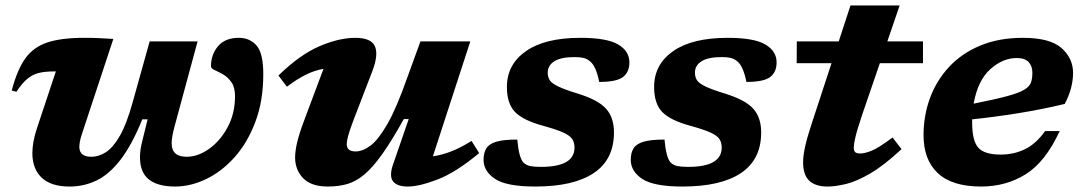

<svg xmlns="http://www.w3.org/2000/svg" viewBox="-20 -670 3961 703"><path d="M528 -518.5H703.5L618 -203Q608.5 -166.5 608.5 -145.5Q608.5 -96 663 -96Q704.5 -96 745.2 -124.8Q786 -153.5 813.2 -203.8Q840.5 -254 840.5 -318Q840.5 -350.5 827.2 -369.2Q814 -388 796.5 -397.8Q779 -407.5 765.8 -413.5Q752.5 -419.5 752.5 -427Q752.5 -470.5 778.5 -501Q804.5 -531.5 854 -531.5Q895 -531.5 919.5 -503.2Q944 -475 944 -398.5Q944 -300.5 915 -223.8Q886 -147 838.8 -94.2Q791.5 -41.5 734.5 -14.2Q677.5 13 621 13Q558 13 525.2 -12.8Q492.5 -38.5 492.5 -95Q492.5 -122 501.5 -156L520.5 -233H501Q463 -139.5 421.8 -85.8Q380.5 -32 334.2 -9.5Q288 13 235 13Q166.5 13 132.5 -19.5Q98.5 -52 98.5 -109.5Q98.5 -149.5 115 -199.5L184.5 -408.5H178Q145.5 -408.5 122.5 -403Q99.5 -397.5 80.2 -381.5Q61 -365.5 40 -334L23 -338.5Q42.5 -413.5 72.2 -455.5Q102 -497.5 153.2 -514.5Q204.5 -531.5 287.5 -531.5Q318.5 -531.5 340.2 -530.5Q362 -529.5 395 -527.5L279 -176.5Q270.5 -150 270.5 -132Q270.5 -96 315 -96Q341.5 -96 367.8 -112.8Q394 -129.5 419 -173Q444 -216.5 466 -296.5Z M1420 -70.5 1476.5 -234H1458.5Q1414.5 -155 1379.8 -106Q1345 -57 1314.2 -31.2Q1283.5 -5.5 1251.5 3.8Q1219.5 13 1180 13Q1119.5 13 1090 -17.5Q1060.5 -48 1060.5 -94Q1060.5 -116 1068 -148.8Q1075.5 -181.5 1097 -238L1164.5 -418Q1129 -411.5 1097.2 -395.2Q1065.5 -379 1030.5 -352.5L999.5 -393.5Q1078 -470 1149.8 -500.8Q1221.5 -531.5 1281 -531.5Q1338.5 -531.5 1352.5 -501Q1366.5 -470.5 1343.5 -410L1272.5 -225.5Q1259.5 -190.5 1254.5 -171.8Q1249.5 -153 1249.5 -142.5Q1249.5 -115.5 1282 -115.5Q1308 -115.5 1336.8 -137Q1365.5 -158.5 1398.8 -216.5Q1432 -274.5 1470.5 -384L1519.5 -518.5H1702L1565 -97.5Q1598.5 -102.5 1632.5 -115.8Q1666.5 -129 1706.5 -154L1734.5 -109.5Q1650 -39 1582.5 -13Q1515 13 1473 13Q1434 13 1419 -6.2Q1404 -25.5 1420 -70.5Z M1874 -159Q1880 -92 1896.5 -75Q1906.5 -65 1921.2 -62Q1936 -59 1960.5 -59Q2083.5 -59 2083.5 -129.5Q2083.5 -148 2075.2 -160.8Q2067 -173.5 2042.2 -184.8Q2017.5 -196 1968.5 -209.5Q1895 -229.5 1865.5 -260.2Q1836 -291 1836 -351.5Q1836 -434 1905.8 -482.8Q1975.5 -531.5 2105.5 -531.5Q2202 -531.5 2243.2 -507.2Q2284.5 -483 2284.5 -441.5Q2284.5 -406 2261 -388Q2237.5 -370 2174 -370Q2162.5 -427.5 2141 -445Q2130 -454.5 2116.8 -457.8Q2103.5 -461 2084.5 -461Q2034 -461 2009.8 -445.8Q1985.5 -430.5 1985.5 -404Q1985.5 -388 1992.8 -376.5Q2000 -365 2023.8 -353.5Q2047.5 -342 2096.5 -327Q2170.5 -304 2199.2 -271.8Q2228 -239.5 2228 -185Q2228 -86 2154.2 -36.5Q2080.5 13 1940 13Q1834.5 13 1792.5 -15Q1750.5 -43 1750.5 -85Q1750.5 -110 1760.5 -126.5Q1770.5 -143 1797 -151Q1823.5 -159 1874 -159Z M2413 -159Q2419 -92 2435.5 -75Q2445.5 -65 2460.2 -62Q2475 -59 2499.5 -59Q2622.5 -59 2622.5 -129.5Q2622.5 -148 2614.2 -160.8Q2606 -173.5 2581.2 -184.8Q2556.5 -196 2507.5 -209.5Q2434 -229.5 2404.5 -260.2Q2375 -291 2375 -351.5Q2375 -434 2444.8 -482.8Q2514.5 -531.5 2644.5 -531.5Q2741 -531.5 2782.2 -507.2Q2823.5 -483 2823.5 -441.5Q2823.5 -406 2800 -388Q2776.5 -370 2713 -370Q2701.5 -427.5 2680 -445Q2669 -454.5 2655.8 -457.8Q2642.5 -461 2623.5 -461Q2573 -461 2548.8 -445.8Q2524.5 -430.5 2524.5 -404Q2524.5 -388 2531.8 -376.5Q2539 -365 2562.8 -353.5Q2586.5 -342 2635.5 -327Q2709.5 -304 2738.2 -271.8Q2767 -239.5 2767 -185Q2767 -86 2693.2 -36.5Q2619.5 13 2479 13Q2373.5 13 2331.5 -15Q2289.5 -43 2289.5 -85Q2289.5 -110 2299.5 -126.5Q2309.5 -143 2336 -151Q2362.5 -159 2413 -159Z M3136 -247.5Q3117.5 -192 3111.8 -166.8Q3106 -141.5 3106 -130.5Q3106 -116.5 3112 -112.2Q3118 -108 3130 -108Q3145.5 -108 3171 -118Q3196.5 -128 3248 -166.5L3281 -124Q3217 -64.5 3167 -35.2Q3117 -6 3078.2 3.5Q3039.5 13 3010 13Q2966 13 2943.2 -8.2Q2920.5 -29.5 2920.5 -75.5Q2920.5 -100.5 2928.5 -136Q2936.5 -171.5 2954.5 -225L3024.5 -438.5H2897L2897.5 -518.5H3051L3094 -650H3274L3229 -518.5H3359.5V-438.5H3201.5Z M3860 -190Q3807.5 -76.5 3735.2 -31.8Q3663 13 3572.5 13Q3466 13 3413.8 -36Q3361.5 -85 3361.5 -175Q3361.5 -247 3385.2 -311.2Q3409 -375.5 3455.2 -425.2Q3501.5 -475 3569.5 -503.2Q3637.5 -531.5 3725.5 -531.5Q3824.5 -531.5 3866.8 -494Q3909 -456.5 3909 -403Q3909 -377 3901.8 -348.5Q3894.5 -320 3878.5 -289.5Q3795.5 -269.5 3708.2 -255.5Q3621 -241.5 3539.5 -233Q3539.5 -227.5 3539.5 -221.5Q3539.5 -154.5 3562 -129.2Q3584.5 -104 3643.5 -104Q3692 -104 3732.5 -123.5Q3773 -143 3806.5 -190ZM3703 -457.5Q3651 -457.5 3605.5 -416.2Q3560 -375 3545 -290.5Q3623 -306 3666.8 -317.8Q3710.5 -329.5 3730.2 -341.5Q3750 -353.5 3755 -368.2Q3760 -383 3760 -404Q3760 -428.5 3746 -443Q3732 -457.5 3703 -457.5Z"/></svg>

Font: Newsreader 6pt
Style: Bold Italic
Weight: 700
Italic angle: -17°
Designer: Hugues Gentile
Foundry: Production Type
Version: Version 1.003; ttfautohint (v1.8.3)